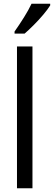

<svg xmlns="http://www.w3.org/2000/svg" viewBox="-20 -1060 289 1029"><path d="M154 -51H71V-811H154ZM249 -1031Q236 -1010 212 -981.5Q188 -953 160.5 -925.5Q133 -898 112 -880H58V-891Q84 -928 108.5 -967Q133 -1006 149 -1040H249Z"/></svg>

Font: Noto Sans Tamil UI Condensed
Style: Regular
Weight: 400
Width: 3
Designer: Jelle Bosma - Monotype Design Team
Foundry: Monotype Imaging Inc.
Version: Version 2.004; ttfautohint (v1.8.4.7-5d5b)